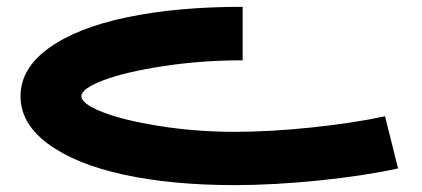

<svg xmlns="http://www.w3.org/2000/svg" viewBox="-20 -309 1233 561"><path d="M665 231.9Q482.4 231.9 341.3 201.2Q200.2 170.4 120.1 111.1Q40 51.8 40 -27.8Q40 -108.9 122.6 -168.5Q205.1 -228 351.1 -258.5Q497.1 -289.1 689 -289.1V-132.8Q568.8 -132.8 457 -115.7Q345.2 -98.6 281.5 -74.2Q217.8 -49.8 217.8 -27.8Q217.8 -5.9 279.1 18.3Q340.3 42.5 446.5 59.3Q552.7 76.2 665 76.2Q769 76.2 890.1 63.5Q1011.2 50.8 1105 30.8L1143.1 183.1Q1045.9 204.6 912.4 218.3Q778.8 231.9 665 231.9Z"/></svg>

Font: Montserrat-Arabic
Style: Bold
Weight: 700
Designer: Mohamed Gaber
Foundry: Kief Type Foundry
Version: Version 5.008;PS 005.008;hotconv 1.0.88;makeotf.lib2.5.64775